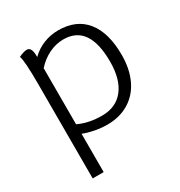

<svg xmlns="http://www.w3.org/2000/svg" viewBox="-182 -685 963 1029"><g transform="rotate(-30 299.0 -170.0)"><path d="M558 -276Q558 -189 527.5 -124.5Q497 -60 439.5 -25Q382 10 305 10Q267 10 228.5 2.5Q190 -5 160 -17V220H92V-363Q92 -511 80 -539Q112 -554 131 -554Q160 -554 160 -496V-492Q193 -525 236.5 -542.5Q280 -560 328 -560Q440 -560 499 -486.5Q558 -413 558 -276ZM486 -276Q486 -504 328 -504Q282 -504 238.5 -483Q195 -462 160 -423V-76Q222 -46 305 -46Q391 -46 438.5 -106Q486 -166 486 -276Z"/></g></svg>

Font: Krub
Style: Regular
Weight: 400
Designer: Ekaluck Peanpanawate
Foundry: Cadson Demak Co.,Ltd.
Version: Version 1.000; ttfautohint (v1.6)